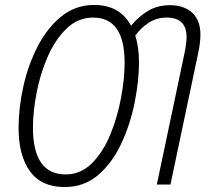

<svg xmlns="http://www.w3.org/2000/svg" viewBox="-20 -745 847 775"><path d="M245 -41Q113 -41 113 -230Q113 -293 127.5 -369.5Q142 -446 172 -515Q202 -584 248 -629Q294 -674 356 -674Q483 -674 483 -492Q483 -427 468.5 -349.5Q454 -272 425 -201.5Q396 -131 351 -86Q306 -41 245 -41ZM241 10Q321 10 378 -40Q435 -90 471 -168.5Q507 -247 524 -333.5Q541 -420 541 -492Q541 -556 526 -601Q548 -632 580 -653Q612 -674 653 -674Q733 -674 733 -596Q733 -579 730 -559.5Q727 -540 723 -522L613 0H668L779 -526Q789 -571 789 -605Q789 -663 756 -693.5Q723 -724 666 -724Q615 -724 576.5 -700.5Q538 -677 509 -641Q464 -725 360 -725Q285 -725 228 -679Q171 -633 132.5 -558.5Q94 -484 74.5 -397Q55 -310 55 -229Q55 -117 101 -53.5Q147 10 241 10Z"/></svg>

Font: Noto Sans Display SemiCondensed Light
Style: Italic
Weight: 300
Width: 4
Italic angle: -12°
Designer: Monotype Design Team
Foundry: Monotype Imaging Inc.
Version: Version 1.900